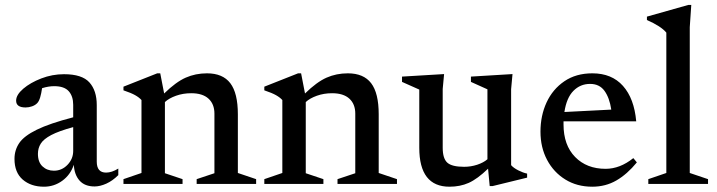

<svg xmlns="http://www.w3.org/2000/svg" viewBox="-20 -730 2844 762"><path d="M355.5 10Q316.5 10 295.8 -13.2Q275 -36.5 273 -76Q259.5 -36 227 -12.5Q194.5 11 154.5 11Q103 11 70.2 -17.2Q37.5 -45.5 37.5 -99.5Q37.5 -134.5 56.5 -162.5Q75.5 -190.5 126 -215.2Q176.5 -240 270.5 -264.5V-314Q270.5 -348 252.8 -368Q235 -388 195 -388Q172.5 -388 147 -380Q144 -359 139.5 -343.8Q135 -328.5 128 -321Q120 -312.5 107.2 -308Q94.5 -303.5 81.5 -303.5Q44 -303.5 44 -330.5Q44 -353.5 72.2 -377.8Q100.5 -402 144 -418.8Q187.5 -435.5 234 -435.5Q305.5 -435.5 334.8 -403Q364 -370.5 364 -313V-88.5Q364 -45 401 -45Q423.5 -45 449.5 -61V-35Q427 -12.5 402 -1.2Q377 10 355.5 10ZM130.5 -119.5Q130.5 -86.5 148.8 -69.5Q167 -52.5 194 -52.5Q225.5 -52.5 248 -76Q270.5 -99.5 270.5 -131V-225.5Q213.5 -210 183.2 -194Q153 -178 141.8 -160Q130.5 -142 130.5 -119.5Z M760.5 -19 831 -42.5V-279Q831 -317 807.5 -338.5Q784 -360 739 -360Q706.5 -360 678.5 -350Q650.5 -340 634.5 -325V-42.5L704.5 -19V0H470V-19L541.5 -43.5V-333Q532 -343.5 516.5 -352.2Q501 -361 470 -371.5V-386L604 -439H616L631.5 -359Q678 -404.5 717 -421.8Q756 -439 801.5 -439Q864 -439 894 -399.8Q924 -360.5 924 -276.5V-43.5L996.5 -19V0H760.5Z M1319.5 -19 1390 -42.5V-279Q1390 -317 1366.5 -338.5Q1343 -360 1298 -360Q1265.5 -360 1237.5 -350Q1209.5 -340 1193.5 -325V-42.5L1263.5 -19V0H1029V-19L1100.5 -43.5V-333Q1091 -343.5 1075.5 -352.2Q1060 -361 1029 -371.5V-386L1163 -439H1175L1190.5 -359Q1237 -404.5 1276 -421.8Q1315 -439 1360.5 -439Q1423 -439 1453 -399.8Q1483 -360.5 1483 -276.5V-43.5L1555.5 -19V0H1319.5Z M1737 -143.5Q1737 -101 1755.2 -84.5Q1773.5 -68 1822 -68Q1848.5 -68 1873.8 -76.2Q1899 -84.5 1914.5 -98V-375.5L1849 -405V-426L2014 -436L2008.5 -376V-74.5Q2018 -63.5 2036.8 -54Q2055.5 -44.5 2072 -41V-25L1935 8.5H1923.5L1917 -60.5Q1874.5 -19.5 1840.2 -4.2Q1806 11 1764 11Q1644 11 1644 -143.5V-374.5L1575.5 -405V-426L1742.5 -436L1737 -377Z M2331 -439Q2408 -439 2452.5 -389Q2497 -339 2505 -248.5H2216.5Q2216.5 -242.5 2216.5 -236Q2216.5 -154 2262.5 -107Q2308.5 -60 2383.5 -60Q2440.5 -60 2493.5 -102.5L2507.5 -85.5Q2469 -38.5 2426.2 -13.8Q2383.5 11 2330.5 11Q2270 11 2223.8 -17.5Q2177.5 -46 2151.2 -95.5Q2125 -145 2125 -207.5Q2125 -271 2149.2 -323.5Q2173.5 -376 2219.8 -407.5Q2266 -439 2331 -439ZM2322 -397Q2283 -397 2255.8 -369.5Q2228.5 -342 2220 -285.5L2406 -295Q2399 -342 2379 -369.5Q2359 -397 2322 -397Z M2717.5 -43.5 2790 -19V0H2553V-19L2624.5 -43.5V-600.5Q2603.5 -626 2547.5 -650.5V-664L2712 -710.5H2723.5L2717.5 -622Z"/></svg>

Font: Newsreader Text Medium
Style: Regular
Weight: 500
Designer: Hugues Gentile
Foundry: Production Type
Version: Version 1.001